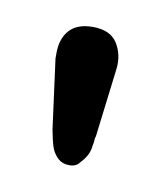

<svg xmlns="http://www.w3.org/2000/svg" viewBox="-38 -773 205 245"><g transform="rotate(10 65.0 -650.5)"><path d="M25 -692 37 -602Q38 -597 39.5 -590Q41 -583 43 -578Q46 -571 51.5 -566Q57 -561 66 -561Q75 -561 79 -567Q90 -578 91 -591Q92 -595 92 -598Q92 -601 93 -603L104 -693Q106 -711 97 -725.5Q88 -740 65 -740Q45 -740 35 -729Q25 -718 25 -699V-697Z"/></g></svg>

Font: WDXL Lubrifont TC
Style: Regular
Weight: 400
Designer: [WDXL Lubrifont] Copyright 2020-2022 (c) NightFurySL2001, Skr-ZERO; [ZCOOL QingKe HuangYou] Copyright 2018-2022 (c) The 
Version: Version 2.001;hotconv 1.1.1;makeotfexe 2.6.0